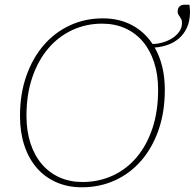

<svg xmlns="http://www.w3.org/2000/svg" viewBox="-20 -789 828 816"><path d="M330.5 -15.5Q399.5 -15.5 458.5 -42.5Q517.5 -69.5 560.5 -120.2Q603.5 -171 627.8 -243.5Q652 -316 652 -407Q652 -472 635 -524Q618 -576 587 -612.5Q556 -649 512 -668.8Q468 -688.5 413.5 -688.5Q346 -688.5 287.2 -661.2Q228.5 -634 185.2 -583.2Q142 -532.5 117.2 -460Q92.5 -387.5 92.5 -297Q92.5 -232 109.5 -180Q126.5 -128 157.8 -91.5Q189 -55 232.8 -35.2Q276.5 -15.5 330.5 -15.5ZM785 -769Q786 -762 786.8 -753.2Q787.5 -744.5 787.5 -738Q787.5 -700.5 775 -672.8Q762.5 -645 741.8 -626.8Q721 -608.5 694 -598.8Q667 -589 637.5 -587Q658.5 -550.5 669.5 -505.5Q680.5 -460.5 680.5 -407.5Q680.5 -313 653.8 -236.5Q627 -160 579.8 -105.8Q532.5 -51.5 468 -22.2Q403.5 7 328 7Q268 7 219.2 -14.5Q170.5 -36 136.2 -75.5Q102 -115 83.5 -171Q65 -227 65 -295.5Q65 -390 92 -466.5Q119 -543 166.2 -597.5Q213.5 -652 277.8 -681.5Q342 -711 416.5 -711Q486.5 -711 540.2 -682.5Q594 -654 628.5 -602Q652 -602.5 674.5 -609.5Q697 -616.5 714.5 -628.2Q732 -640 742.8 -656Q753.5 -672 753.5 -691.5Q753.5 -701 750.5 -707Q747.5 -713 744.2 -717.8Q741 -722.5 738 -727.2Q735 -732 735 -739.5Q735 -754 743 -761.5Q751 -769 764.5 -769Z"/></svg>

Font: Lato ExtraLight
Style: Italic
Weight: 275
Italic angle: -7°
Designer: Lukasz Dziedzic with Adam Twardoch and Botio Nikoltchev
Foundry: tyPoland Lukasz Dziedzic
Version: Version 2.015; 2015-08-06; http://www.latofonts.com/